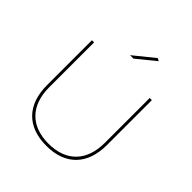

<svg xmlns="http://www.w3.org/2000/svg" viewBox="-241 -1088 1255 1255"><g transform="rotate(45 387.0 -460.5)"><path d="M497 -921 355 -806H387L516 -911ZM130 -284V-699H110V-284C110 -103 211 0 387 0C563 0 664 -103 664 -284V-699H644V-284C644 -116 550 -20 387 -20C224 -20 130 -116 130 -284Z"/></g></svg>

Font: Montserrat Thin
Style: Regular
Weight: 250
Designer: Julieta Ulanovsky
Foundry: Julieta Ulanovsky
Version: Version 4.000